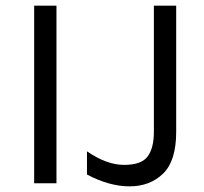

<svg xmlns="http://www.w3.org/2000/svg" viewBox="-20 -649 724 680"><path d="M288 -31V-113Q358 -65 419.5 -65Q481 -65 503 -95Q525 -125 525 -182V-629H604V-182Q604 -79 557.5 -34Q511 11 439 11Q367 11 288 -31ZM101 0V-629H180V0Z"/></svg>

Font: Karmilla
Style: Regular
Weight: 400
Designer: Jonathan Pinhorn
Version: Version 1.000